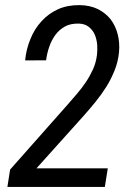

<svg xmlns="http://www.w3.org/2000/svg" viewBox="-20 -741 524 761"><path d="M9.3 0H395.5L407.2 -73.7H124.5L310.5 -280.8C326.2 -298.3 341.8 -316.9 357.9 -336.4C373.5 -355.5 388.2 -376 401.4 -397C414.6 -418 425.3 -439.9 434.6 -462.9C443.8 -485.8 449.2 -509.3 451.7 -533.7C454.1 -559.6 452.1 -583.5 446.3 -606C440.4 -628.4 431.2 -647.9 418 -665C404.8 -681.6 387.7 -694.8 367.7 -705.1C347.2 -714.8 323.7 -720.2 296.9 -720.7C264.6 -721.2 235.8 -715.8 210.4 -704.6C184.6 -692.9 162.6 -676.8 144.5 -656.7C126 -636.7 111.3 -613.3 100.6 -586.4C89.4 -559.6 82.5 -531.2 79.6 -501.5L162.6 -502C165 -520 168.9 -537.6 175.3 -555.7C181.2 -573.2 189.5 -588.9 199.7 -603C210 -616.7 222.7 -627.9 237.8 -636.2C252.9 -644.5 271.5 -647.9 292.5 -647.5C308.6 -647 321.8 -642.6 332 -634.3C342.3 -626 350.1 -616.2 355.5 -604C360.8 -591.8 363.8 -578.1 365.2 -564C366.2 -549.8 365.7 -536.1 364.3 -522.9C361.8 -503.4 356.9 -484.9 349.1 -467.3C340.8 -449.2 331.5 -432.1 320.3 -415.5C309.1 -398.9 297.4 -383.3 284.2 -368.2L246.1 -324.2L20 -68.8Z"/></svg>

Font: Roboto Condensed
Style: Italic
Weight: 400
Designer: Google
Version: Version 1.000;PS 001.000;hotconv 1.0.88;makeotf.lib2.5.64775